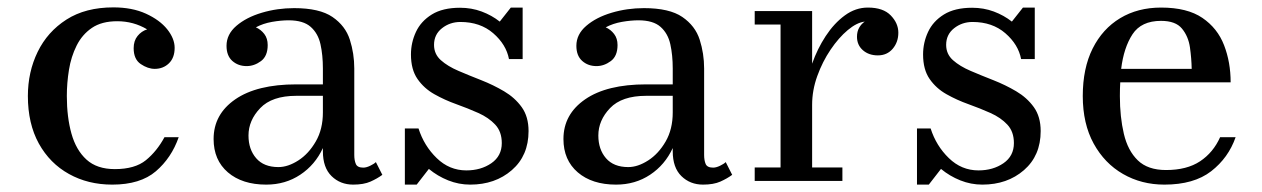

<svg xmlns="http://www.w3.org/2000/svg" viewBox="-20 -490 3418 520"><path d="M464 -118.5Q444.5 -62.5 402.2 -26.2Q360 10 284 10Q218.5 10 166.8 -18.8Q115 -47.5 85.2 -101.2Q55.5 -155 55.5 -230Q55.5 -295 82 -349.5Q108.5 -404 160 -437Q211.5 -470 287 -470Q338 -470 375.2 -453Q412.5 -436 432.8 -410.8Q453 -385.5 453 -360.5Q453 -333.5 437.5 -318.5Q422 -303.5 399 -303.5Q380.5 -303.5 361.2 -316.5Q342 -329.5 342 -359.5Q342 -379.5 352.5 -392.5Q363 -405.5 378.5 -410.5Q341.5 -432.5 297.5 -432.5Q255.5 -432.5 229 -414.5Q202.5 -396.5 187.5 -366.5Q172.5 -336.5 166.8 -301Q161 -265.5 161 -230Q161 -173 173.5 -128.2Q186 -83.5 214.2 -57.8Q242.5 -32 291 -32Q345.5 -32 375.2 -56.2Q405 -80.5 425.5 -118.5Z M782.5 -261.5H854.5V-304.5Q854.5 -340.5 848 -370Q841.5 -399.5 821.5 -417.2Q801.5 -435 761.5 -435Q741.5 -435 717 -430.8Q692.5 -426.5 673 -416Q686.5 -410 695.8 -398Q705 -386 705 -368Q705 -338 686.8 -324.5Q668.5 -311 648 -311Q625 -311 609.2 -325Q593.5 -339 593.5 -366Q593.5 -397 620.2 -420Q647 -443 689 -455.5Q731 -468 776.5 -468Q845.5 -468 880.5 -444Q915.5 -420 927.5 -382.5Q939.5 -345 939.5 -304.5V-70.5Q939.5 -55.5 943.8 -45.8Q948 -36 964 -36Q972 -36 982.5 -41Q993 -46 998 -51L1015.5 -16.5Q1002 -6.5 983.5 1.8Q965 10 936.5 10Q901.5 10 878 -13Q854.5 -36 854.5 -80V-89Q833.5 -43.5 793.2 -16.8Q753 10 701 10Q636 10 597.2 -23.2Q558.5 -56.5 558.5 -113.5Q558.5 -180.5 617.2 -221Q676 -261.5 782.5 -261.5ZM734 -37.5Q760 -37.5 788 -55.5Q816 -73.5 835.2 -106.8Q854.5 -140 854.5 -185.5V-230.5H782.5Q716.5 -230.5 684.8 -197.2Q653 -164 653 -123Q653 -85.5 673.8 -61.5Q694.5 -37.5 734 -37.5Z M1108.5 10H1076.5V-142H1113.5Q1128.5 -95 1162.8 -61.8Q1197 -28.5 1243 -28.5Q1282.5 -28.5 1310.8 -48Q1339 -67.5 1339 -102.5Q1339 -133.5 1321.2 -152.5Q1303.5 -171.5 1275.5 -184Q1247.5 -196.5 1216 -207.8Q1184.5 -219 1156.5 -234.8Q1128.5 -250.5 1110.8 -276Q1093 -301.5 1093 -342.5Q1093 -374.5 1106.5 -403.5Q1120 -432.5 1149.5 -450.8Q1179 -469 1226 -469Q1257 -469 1284.5 -458.8Q1312 -448.5 1333.5 -431.5L1363.5 -469.5H1395.5V-330H1358.5Q1351 -369.5 1315.8 -400Q1280.5 -430.5 1227 -430.5Q1198.5 -430.5 1177 -413.5Q1155.5 -396.5 1155.5 -368.5Q1155.5 -343.5 1174 -327Q1192.5 -310.5 1221.8 -298Q1251 -285.5 1283.5 -272.8Q1316 -260 1345.2 -242.8Q1374.5 -225.5 1393 -199.8Q1411.5 -174 1411.5 -135Q1411.5 -68.5 1366.2 -29.2Q1321 10 1253.5 10Q1222.5 10 1193.8 -1.5Q1165 -13 1141.5 -32.5Z M1730 -261.5H1802V-304.5Q1802 -340.5 1795.5 -370Q1789 -399.5 1769 -417.2Q1749 -435 1709 -435Q1689 -435 1664.5 -430.8Q1640 -426.5 1620.5 -416Q1634 -410 1643.2 -398Q1652.5 -386 1652.5 -368Q1652.5 -338 1634.2 -324.5Q1616 -311 1595.5 -311Q1572.5 -311 1556.8 -325Q1541 -339 1541 -366Q1541 -397 1567.8 -420Q1594.5 -443 1636.5 -455.5Q1678.5 -468 1724 -468Q1793 -468 1828 -444Q1863 -420 1875 -382.5Q1887 -345 1887 -304.5V-70.5Q1887 -55.5 1891.2 -45.8Q1895.5 -36 1911.5 -36Q1919.5 -36 1930 -41Q1940.5 -46 1945.5 -51L1963 -16.5Q1949.5 -6.5 1931 1.8Q1912.5 10 1884 10Q1849 10 1825.5 -13Q1802 -36 1802 -80V-89Q1781 -43.5 1740.8 -16.8Q1700.5 10 1648.5 10Q1583.5 10 1544.8 -23.2Q1506 -56.5 1506 -113.5Q1506 -180.5 1564.8 -221Q1623.5 -261.5 1730 -261.5ZM1681.5 -37.5Q1707.5 -37.5 1735.5 -55.5Q1763.5 -73.5 1782.8 -106.8Q1802 -140 1802 -185.5V-230.5H1730Q1664 -230.5 1632.2 -197.2Q1600.5 -164 1600.5 -123Q1600.5 -85.5 1621.2 -61.5Q1642 -37.5 1681.5 -37.5Z M2024 -36.5H2094V-423.5H2024V-460H2179.5V-317.5Q2193.5 -357.5 2216.2 -392.2Q2239 -427 2268 -448.2Q2297 -469.5 2330.5 -469.5Q2372 -469.5 2392.5 -448.2Q2413 -427 2413 -401.5Q2413 -376 2397.8 -358Q2382.5 -340 2357.5 -340Q2333 -340 2317 -354Q2301 -368 2301 -390.5Q2301 -404.5 2306.8 -414.8Q2312.5 -425 2322 -431.5Q2300.5 -429 2276 -408.5Q2251.5 -388 2229.5 -355.5Q2207.5 -323 2193.5 -284.2Q2179.5 -245.5 2179.5 -206V-36.5H2261.5V0H2024Z M2495.5 10H2463.5V-142H2500.5Q2515.5 -95 2549.8 -61.8Q2584 -28.5 2630 -28.5Q2669.5 -28.5 2697.8 -48Q2726 -67.5 2726 -102.5Q2726 -133.5 2708.2 -152.5Q2690.5 -171.5 2662.5 -184Q2634.5 -196.5 2603 -207.8Q2571.5 -219 2543.5 -234.8Q2515.5 -250.5 2497.8 -276Q2480 -301.5 2480 -342.5Q2480 -374.5 2493.5 -403.5Q2507 -432.5 2536.5 -450.8Q2566 -469 2613 -469Q2644 -469 2671.5 -458.8Q2699 -448.5 2720.5 -431.5L2750.5 -469.5H2782.5V-330H2745.5Q2738 -369.5 2702.8 -400Q2667.5 -430.5 2614 -430.5Q2585.5 -430.5 2564 -413.5Q2542.5 -396.5 2542.5 -368.5Q2542.5 -343.5 2561 -327Q2579.5 -310.5 2608.8 -298Q2638 -285.5 2670.5 -272.8Q2703 -260 2732.2 -242.8Q2761.5 -225.5 2780 -199.8Q2798.5 -174 2798.5 -135Q2798.5 -68.5 2753.2 -29.2Q2708 10 2640.5 10Q2609.5 10 2580.8 -1.5Q2552 -13 2528.5 -32.5Z M3326.5 -118.5Q3307 -62.5 3260.2 -26.2Q3213.5 10 3133.5 10Q3071.5 10 3021.5 -18.8Q2971.5 -47.5 2942 -101.2Q2912.5 -155 2912.5 -230Q2912.5 -305 2939.2 -358.5Q2966 -412 3013.8 -440.8Q3061.5 -469.5 3124.5 -469.5Q3195.5 -469.5 3236.5 -441.5Q3277.5 -413.5 3295.2 -367.5Q3313 -321.5 3313 -267H3014Q3013 -250 3013 -230Q3013 -173 3023.8 -127.5Q3034.5 -82 3061.5 -55.8Q3088.5 -29.5 3138 -29.5Q3194.5 -29.5 3230.2 -53.2Q3266 -77 3284.5 -118.5ZM3124.5 -433.5Q3071 -433.5 3047.2 -397.2Q3023.5 -361 3016.5 -303.5H3207.5Q3207 -331.5 3202.8 -361.5Q3198.5 -391.5 3181.2 -412.5Q3164 -433.5 3124.5 -433.5Z"/></svg>

Font: Bodoni* 06pt
Style: Regular
Weight: 400
Version: Version 2.3